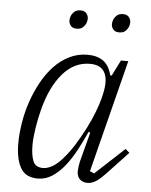

<svg xmlns="http://www.w3.org/2000/svg" viewBox="-52 -750 632 806"><g transform="rotate(5 264.0 -347.5)"><path d="M137 12Q85 12 64 -26Q43 -64 43 -127Q43 -169 50.5 -215Q58 -261 73 -305Q88 -349 110 -389Q132 -429 160.5 -459Q189 -489 224.5 -506.5Q260 -524 301 -524Q341 -524 366.5 -506Q392 -488 403 -446H409L442 -512H473L353 -38L371 -30L494 -144L511 -129L433 -46Q401 -11 382.5 0.5Q364 12 347 12Q326 12 314 0Q302 -12 302 -32Q302 -40 303.5 -52Q305 -64 307 -73L340 -199L333 -202Q315 -162 294.5 -123.5Q274 -85 250 -55Q226 -25 198 -6.5Q170 12 137 12ZM155 -34Q174 -34 195.5 -46.5Q217 -59 238 -84Q262 -111 284 -146.5Q306 -182 324.5 -218.5Q343 -255 356 -289Q369 -323 375 -347L379 -364Q393 -423 377 -455Q361 -487 314 -487Q248 -487 199.5 -431Q151 -375 126 -278Q116 -240 109.5 -197.5Q103 -155 103 -127Q103 -85 113 -59.5Q123 -34 155 -34ZM245 -629Q228 -629 220 -639Q212 -649 212 -661Q212 -669 215 -678Q219 -689 228.5 -698Q238 -707 255 -707Q272 -707 280 -697Q288 -687 288 -675Q288 -667 285 -658Q281 -647 271.5 -638Q262 -629 245 -629ZM424 -629Q407 -629 399 -639Q391 -649 391 -661Q391 -669 394 -678Q398 -689 407.5 -698Q417 -707 434 -707Q451 -707 459 -697Q467 -687 467 -675Q467 -667 464 -658Q460 -647 450.5 -638Q441 -629 424 -629Z"/></g></svg>

Font: IBM Plex Serif Light
Style: Italic
Weight: 300
Italic angle: -14°
Designer: Mike Abbink, Paul van der Laan, Pieter van Rosmalen
Foundry: Bold Monday
Version: Version 3.001